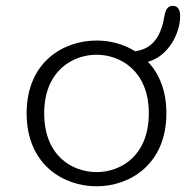

<svg xmlns="http://www.w3.org/2000/svg" viewBox="-20 -626 659 656"><path d="M310 10.5C423 10.5 548.5 -64 548.5 -239C548.5 -317 523.5 -374.5 485.5 -415C553.5 -433 595.5 -510 595.5 -571C595.5 -593 587.5 -606 570 -606C553 -606 546 -593 542 -572.5C532.5 -515.5 510.5 -459.5 441.5 -451C401.5 -476 355 -487.5 310 -487.5C196 -487.5 71 -413.5 71 -239C71 -64 196 10.5 310 10.5ZM310 -38C228.5 -38 131 -92 131 -239C131 -384 228.5 -439 310 -439C391 -439 488.5 -384 488.5 -239C488.5 -92 391 -38 310 -38Z"/></svg>

Font: RTM Light Light
Style: Regular
Weight: 300
Designer: after Tyler Finck
Foundry: An Endless Supply
Version: Version 1.000;Glyphs 3.2.1 (3258)